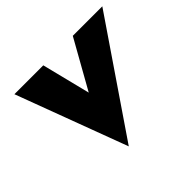

<svg xmlns="http://www.w3.org/2000/svg" viewBox="-125 -624 851 851"><g transform="rotate(-45 300.5 -199.0)"><path d="M50 -460 245 62 601 -460H416L288 -232L231 -460Z"/></g></svg>

Font: Jost* 800 Heavy Italic
Style: Italic
Weight: 800
Italic angle: -10°
Version: Version 3.200; ttfautohint (v0.97) -l 8 -r 50 -G 200 -x 14 -